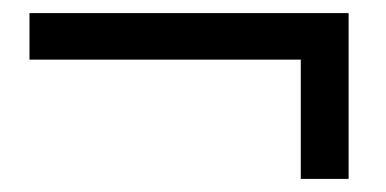

<svg xmlns="http://www.w3.org/2000/svg" viewBox="-20 -433 589 293"><path d="M512 -160H439V-342H25V-413H512Z"/></svg>

Font: Hind Siliguri
Style: Regular
Weight: 400
Designer: Jyotish Sonowal
Foundry: Indian Type Foundry
Version: Version 1.000;PS 1.0;hotconv 1.0.86;makeotf.lib2.5.63406; tt